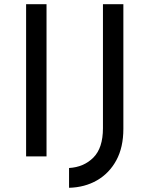

<svg xmlns="http://www.w3.org/2000/svg" viewBox="-20 -743 710 912"><path d="M104 -723H201V0H104ZM566 -131Q566 -43 532.5 18.5Q499 80 441 113.5Q383 147 308 149V55Q378 51 423.5 5.5Q469 -40 469 -134V-723H566Z"/></svg>

Font: Synthetic
Style: Regular
Weight: 400
Designer: Santiago Orozco
Foundry: Typemade
Version: Version 2.000; ttfautohint (v1.8.4.7-5d5b)